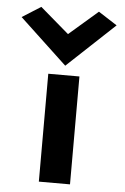

<svg xmlns="http://www.w3.org/2000/svg" viewBox="-56 -840 580 890"><g transform="rotate(5 234.0 -394.5)"><path d="M13 -743 234 -536 455 -743 368 -799 234 -683 100 -798ZM304 10V-492H159V10Z"/></g></svg>

Font: Bluebird
Style: SfBdExt
Weight: 700
Designer: Jasper
Foundry: Cannot Into Space Fonts
Version: Version 0.98